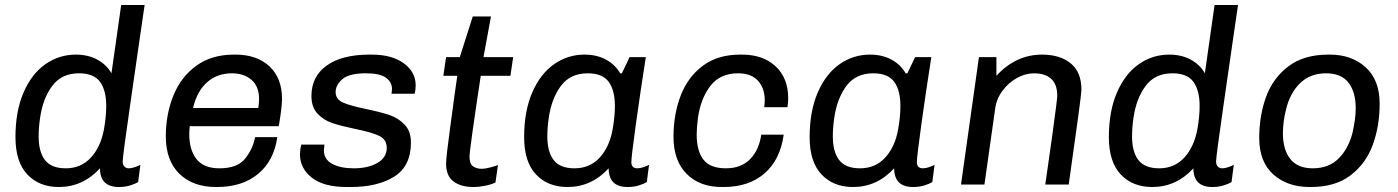

<svg xmlns="http://www.w3.org/2000/svg" viewBox="-20 -740 5605 770"><path d="M427 -446 466 -720H560L539 -576Q531 -520 501.5 -316Q472 -112 472 -92Q472 -79 479 -72Q486 -65 496 -65Q507 -65 520.5 -69.5Q534 -74 543 -79L534 -10Q521 -2 501 4Q481 10 457 10Q381 10 381 -65Q312 10 216 10Q137 10 89.5 -40.5Q42 -91 42 -190Q42 -294 74.5 -369Q107 -444 162 -482.5Q217 -521 284 -521Q334 -521 371 -500.5Q408 -480 427 -446ZM141 -269Q135 -229 135 -193Q135 -131 160.5 -98Q186 -65 244 -65Q305 -65 344.5 -108Q384 -151 397 -222Q406 -272 406 -315Q406 -378 381 -412Q356 -446 297 -446Q227 -446 189.5 -395.5Q152 -345 141 -269Z M1111 -344Q1111 -309 1098 -234H741Q739 -212 739 -202Q739 -139 768 -102Q797 -65 860 -65Q933 -65 964 -105Q995 -145 1003 -190H1092Q1079 -96 1015.5 -43Q952 10 850 10H846Q754 10 699.5 -43Q645 -96 645 -193Q645 -282 675.5 -357Q706 -432 767.5 -476.5Q829 -521 918 -521H925Q1010 -521 1060.5 -474Q1111 -427 1111 -344ZM754 -307H1016Q1019 -327 1019 -343Q1019 -393 989 -419.5Q959 -446 910 -446Q852 -446 811.5 -411Q771 -376 754 -307Z M1647 -398Q1647 -381 1643 -364H1550Q1552 -376 1552 -383Q1552 -411 1527.5 -428.5Q1503 -446 1448 -446Q1380 -446 1353 -422.5Q1326 -399 1326 -371Q1326 -342 1355 -329Q1384 -316 1447 -303Q1505 -291 1541 -279Q1577 -267 1602.5 -240.5Q1628 -214 1628 -168Q1628 -74 1561.5 -32Q1495 10 1386 10H1371Q1278 10 1230.5 -27.5Q1183 -65 1183 -121Q1183 -138 1188 -160H1281Q1279 -142 1279 -137Q1279 -101 1312 -83Q1345 -65 1399 -65Q1456 -65 1493.5 -86.5Q1531 -108 1531 -147Q1531 -181 1500 -195.5Q1469 -210 1404 -223Q1347 -235 1312.5 -246.5Q1278 -258 1253.5 -284Q1229 -310 1229 -355Q1229 -433 1290 -477Q1351 -521 1462 -521H1471Q1552 -521 1599.5 -486Q1647 -451 1647 -398Z M1949 -674 1919 -511H2038L2027 -436H1908Q1863 -139 1863 -112Q1863 -83 1877 -73Q1891 -63 1913 -63Q1924 -63 1944 -68Q1964 -73 1977 -78L1967 -8Q1950 0 1925.5 5Q1901 10 1879 10Q1828 10 1798.5 -12.5Q1769 -35 1769 -83Q1769 -110 1785 -226Q1801 -342 1804 -367L1814 -436H1758L1769 -511H1824L1876 -674Z M2467 -446H2474L2505 -511H2570Q2548 -371 2530 -241Q2512 -111 2512 -90Q2512 -65 2536 -65Q2547 -65 2560.5 -69.5Q2574 -74 2583 -79L2574 -10Q2561 -2 2541 4Q2521 10 2497 10Q2421 10 2421 -65Q2352 10 2256 10Q2177 10 2129.5 -40.5Q2082 -91 2082 -190Q2082 -294 2114.5 -369Q2147 -444 2202 -482.5Q2257 -521 2324 -521Q2374 -521 2411 -500.5Q2448 -480 2467 -446ZM2181 -269Q2175 -229 2175 -193Q2175 -131 2200.5 -98Q2226 -65 2284 -65Q2346 -65 2385.5 -108.5Q2425 -152 2437 -222Q2446 -272 2446 -315Q2446 -378 2421 -412Q2396 -446 2337 -446Q2267 -446 2229.5 -395.5Q2192 -345 2181 -269Z M3141 -346Q3141 -330 3138 -310H3045Q3047 -328 3047 -337Q3047 -386 3020 -416Q2993 -446 2940 -446Q2868 -446 2829 -395.5Q2790 -345 2779 -267Q2774 -227 2774 -200Q2774 -135 2801 -100Q2828 -65 2891 -65Q2952 -65 2988 -101.5Q3024 -138 3033 -200H3123Q3109 -99 3046 -44.5Q2983 10 2882 10H2874Q2786 10 2733.5 -43Q2681 -96 2681 -191Q2681 -282 2710 -357Q2739 -432 2799 -476.5Q2859 -521 2948 -521H2956Q3040 -521 3090.5 -474Q3141 -427 3141 -346Z M3612 -446H3619L3650 -511H3715Q3693 -371 3675 -241Q3657 -111 3657 -90Q3657 -65 3681 -65Q3692 -65 3705.5 -69.5Q3719 -74 3728 -79L3719 -10Q3706 -2 3686 4Q3666 10 3642 10Q3566 10 3566 -65Q3497 10 3401 10Q3322 10 3274.5 -40.5Q3227 -91 3227 -190Q3227 -294 3259.5 -369Q3292 -444 3347 -482.5Q3402 -521 3469 -521Q3519 -521 3556 -500.5Q3593 -480 3612 -446ZM3326 -269Q3320 -229 3320 -193Q3320 -131 3345.5 -98Q3371 -65 3429 -65Q3491 -65 3530.5 -108.5Q3570 -152 3582 -222Q3591 -272 3591 -315Q3591 -378 3566 -412Q3541 -446 3482 -446Q3412 -446 3374.5 -395.5Q3337 -345 3326 -269Z M4317 -380Q4317 -357 4266 0H4172Q4183 -77 4190 -126Q4197 -175 4201 -204Q4220 -342 4220 -356Q4220 -402 4195.5 -424Q4171 -446 4127 -446Q4092 -446 4058 -427Q4024 -408 4000 -375.5Q3976 -343 3971 -304L3928 0H3834L3906 -511H3976V-436Q4054 -521 4159 -521Q4231 -521 4274 -486Q4317 -451 4317 -380Z M4812 -446 4851 -720H4945L4924 -576Q4916 -520 4886.5 -316Q4857 -112 4857 -92Q4857 -79 4864 -72Q4871 -65 4881 -65Q4892 -65 4905.5 -69.5Q4919 -74 4928 -79L4919 -10Q4906 -2 4886 4Q4866 10 4842 10Q4766 10 4766 -65Q4697 10 4601 10Q4522 10 4474.5 -40.5Q4427 -91 4427 -190Q4427 -294 4459.5 -369Q4492 -444 4547 -482.5Q4602 -521 4669 -521Q4719 -521 4756 -500.5Q4793 -480 4812 -446ZM4526 -269Q4520 -229 4520 -193Q4520 -131 4545.5 -98Q4571 -65 4629 -65Q4690 -65 4729.5 -108Q4769 -151 4782 -222Q4791 -272 4791 -315Q4791 -378 4766 -412Q4741 -446 4682 -446Q4612 -446 4574.5 -395.5Q4537 -345 4526 -269Z M5513 -324Q5513 -235 5485.5 -159.5Q5458 -84 5396.5 -37Q5335 10 5237 10H5232Q5143 10 5086.5 -40.5Q5030 -91 5030 -187Q5030 -276 5057.5 -351.5Q5085 -427 5147 -474Q5209 -521 5307 -521H5313Q5401 -521 5457 -470Q5513 -419 5513 -324ZM5138 -303Q5125 -252 5125 -205Q5125 -140 5154.5 -102.5Q5184 -65 5245 -65Q5309 -65 5348.5 -104.5Q5388 -144 5404 -207Q5417 -264 5417 -306Q5417 -371 5388 -408.5Q5359 -446 5298 -446Q5235 -446 5194.5 -407Q5154 -368 5138 -303Z"/></svg>

Font: Chivo
Style: Italic
Weight: 400
Italic angle: -8.05°
Designer: Hector Gatti
Foundry: Omnibus-Type
Version: Version 1.007